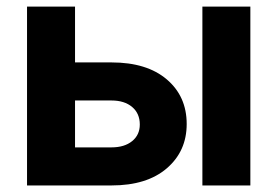

<svg xmlns="http://www.w3.org/2000/svg" viewBox="-20 -566 847 586"><path d="M209 -375.5H320.3Q428.2 -375.5 489 -323.7Q549.8 -272 549.8 -187.5Q549.8 -104.5 489 -52.2Q428.2 0 320.3 0H62.5V-545.9H209ZM209 -259.3V-116.2H320.3Q359.9 -116.2 383.3 -135.3Q406.7 -154.3 406.7 -186Q406.7 -219.7 383.3 -239.5Q359.9 -259.3 320.3 -259.3ZM597.7 0V-545.9H744.1V0Z"/></svg>

Font: Inter
Style: Bold
Weight: 700
Designer: Rasmus Andersson
Foundry: rsms
Version: Version 4.001;git-9221beed3